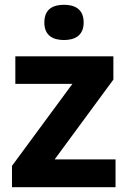

<svg xmlns="http://www.w3.org/2000/svg" viewBox="-20 -781 533 801"><path d="M247 -761C202 -761 165 -744 165 -687C165 -632 202 -614 247 -614C291 -614 329 -632 329 -687C329 -744 291 -761 247 -761ZM462 0V-116H208L453 -449V-546H44V-431H282L30 -89V0Z"/></svg>

Font: Noto Sans Myanmar UI
Style: Bold
Weight: 700
Designer: Monotype Design Team
Foundry: Monotype Imaging Inc.
Version: Version 2.103